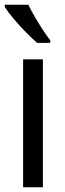

<svg xmlns="http://www.w3.org/2000/svg" viewBox="-26 -786 271 806"><path d="M154 0H71V-537H154ZM93 -766Q104 -743 120 -715.5Q136 -688 153 -662Q170 -636 185 -617V-606H130Q110 -623 82.5 -651Q55 -679 31 -707.5Q7 -736 -6 -757V-766Z"/></svg>

Font: Noto Sans Myanmar Condensed
Style: Regular
Weight: 400
Width: 3
Designer: Monotype Design Team
Foundry: Monotype Imaging Inc.
Version: Version 2.107; ttfautohint (v1.8.4.7-5d5b)